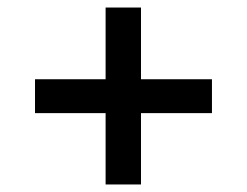

<svg xmlns="http://www.w3.org/2000/svg" viewBox="-20 -598 656 510"><path d="M260.5 -108V-297.5H73V-387.5H260.5V-578H354.5V-387.5H543V-297.5H354.5V-108Z"/></svg>

Font: Overpass Mono Light Medium
Style: Regular
Weight: 500
Monospace: yes
Version: Version 4.000